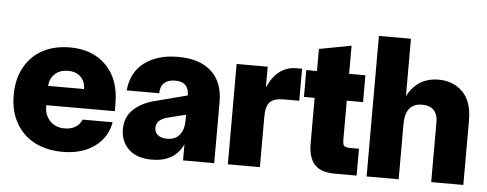

<svg xmlns="http://www.w3.org/2000/svg" viewBox="-48 -821 2415 953"><g transform="rotate(5 1159.5 -345.0)"><path d="M290 9.8Q213.4 9.8 154.1 -19.3Q94.7 -48.3 59.3 -107.9Q23.9 -167.5 23.9 -250Q23.9 -332.5 58.3 -392.1Q92.8 -451.7 150.4 -480.7Q208 -509.8 282.2 -509.8Q395 -509.8 462.9 -441.4Q530.8 -373 530.8 -250V-213.9H189.9V-205.1Q189.9 -164.6 216.8 -135.7Q243.7 -106.9 290 -106.9Q322.8 -106.9 345 -121.3Q367.2 -135.7 375 -158.2H524.9Q511.7 -81.5 449 -35.9Q386.2 9.8 290 9.8ZM189.9 -310.1H369.1Q369.1 -346.2 346.4 -369.6Q323.7 -393.1 282.2 -393.1Q242.2 -393.1 217.5 -370.4Q192.9 -347.7 189.9 -310.1Z M734.9 9.8Q659.2 9.8 618.9 -29.1Q578.6 -67.9 578.6 -127.9Q578.6 -189 618.2 -226.6Q657.7 -264.2 721.7 -280.8L884.8 -323.2V-325.2Q884.8 -391.1 815.9 -391.1Q781.7 -391.1 762.5 -373.8Q743.2 -356.4 742.7 -321.8H580.6Q589.4 -413.6 654.1 -461.7Q718.8 -509.8 820.8 -509.8Q928.7 -509.8 986.8 -456.5Q1044.9 -403.3 1044.9 -305.2V0H889.6V-80.1Q847.7 9.8 734.9 9.8ZM738.8 -148.9Q738.8 -126 755.6 -113Q772.5 -100.1 800.8 -100.1Q842.3 -100.1 863.5 -127Q884.8 -153.8 884.8 -198.2V-227.1L795.9 -205.1Q738.8 -190.9 738.8 -148.9Z M1112.8 0V-500H1267.6V-396Q1314.5 -504.9 1411.6 -504.9H1438.5V-345.2H1361.8Q1314.5 -345.2 1293.5 -325.4Q1272.5 -305.7 1272.5 -250V0Z M1647 0Q1575.2 0 1544.2 -34.7Q1513.2 -69.3 1513.2 -139.2V-366.2H1460V-500H1513.2V-609.9L1673.3 -640.1V-500H1754.4V-366.2H1673.3V-170.9Q1673.3 -147.9 1680.7 -140.9Q1688 -133.8 1712.4 -133.8H1754.4V0Z M1804.2 0V-700.2H1963.9V-414.1Q2013.7 -509.8 2119.1 -509.8Q2192.4 -509.8 2239.3 -462.6Q2286.1 -415.5 2286.1 -321.8V0H2126V-299.8Q2126 -337.9 2106 -358.4Q2085.9 -378.9 2048.8 -378.9Q1963.9 -378.9 1963.9 -274.9V0Z"/></g></svg>

Font: TASA Orbiter Display Black
Style: Regular
Weight: 900
Designer: Weizhong Zhang
Version: Version 1.000;Glyphs 3.1.2 (3151)